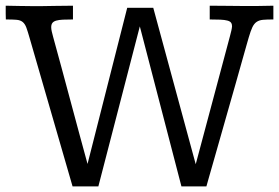

<svg xmlns="http://www.w3.org/2000/svg" viewBox="-25 -650 982 676"><path d="M79.6 -515.1Q72.8 -539.1 67.9 -552.5Q63 -565.9 54.9 -572.5Q46.9 -579.1 33.4 -580.3Q20 -581.5 -4.4 -581.5Q-4.9 -592.3 -4.9 -601.6V-629.9Q23.9 -629.4 48.3 -628.9Q58.6 -628.9 69.3 -628.7Q80.1 -628.4 89.6 -628.4Q99.1 -628.4 106.7 -628.4Q114.3 -628.4 118.7 -628.4Q139.6 -628.4 168.5 -629.2Q197.3 -629.9 231.9 -629.9V-581.5Q211.4 -581.5 196.8 -580.8Q182.1 -580.1 172.9 -577.4Q163.6 -574.7 159.4 -569.1Q155.3 -563.5 155.3 -554.2Q155.3 -547.4 157.2 -539.3Q159.2 -531.2 162.1 -520Q176.3 -468.8 191.7 -411.6Q207 -354.5 222.7 -296.4Q238.3 -238.3 253.7 -181.2Q269 -124 283.2 -72.8L422.9 -622.6H514.6L664.1 -71.8L784.7 -522.9Q787.6 -534.2 789.6 -542.5Q791.5 -550.8 792 -557.6Q792 -565.4 788.3 -570.3Q784.7 -575.2 775.4 -577.6Q766.1 -580.1 751 -580.8Q735.8 -581.5 713.4 -581.5V-629.9Q749 -629.9 778.3 -629.4Q807.6 -628.9 828.1 -628.9Q852.5 -628.9 881.1 -628.9Q909.7 -628.9 937.5 -629.9V-581.5Q915 -581.5 901.4 -580.3Q887.7 -579.1 878.7 -573Q869.6 -566.9 863.5 -554Q857.4 -541 850.6 -517.6Q850.1 -516.1 843.8 -493.9Q837.4 -471.7 827.4 -436Q817.4 -400.4 804.7 -355.5Q792 -310.5 778.3 -262.9Q764.6 -215.3 751.7 -169.4Q738.8 -123.5 728 -86.2Q717.3 -48.8 710.2 -23.9Q703.1 1 701.7 6.3H613.8L467.3 -557.1L321.3 6.3H230.5Z"/></svg>

Font: Kameron
Style: Regular
Weight: 400
Version: Version 1.000